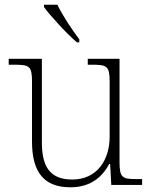

<svg xmlns="http://www.w3.org/2000/svg" viewBox="-20 -786 645 816"><path d="M307 -606H317V-619C288 -657 245 -721 224 -766H167V-756C192 -721 264 -642 307 -606ZM279 10C363 10 414 -32 444 -89H448L453 0H584V-25H558C501 -25 488 -30 488 -97V-536H353V-511H368C435 -511 446 -506 446 -438V-205C446 -107 393 -23 287 -23C183 -23 158 -90 158 -183V-536H17V-511H38C105 -511 116 -506 116 -439V-184C116 -51 170 10 279 10Z"/></svg>

Font: Noto Serif Sinhala ExtraLight
Style: Regular
Weight: 200
Designer: Jelle Bosma - Monotype Design Team
Foundry: Monotype Imaging Inc.
Version: Version 2.007